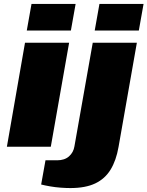

<svg xmlns="http://www.w3.org/2000/svg" viewBox="-20 -745 749 975"><path d="M116 -590 140 -725H364L340 -590ZM15 0 107 -528H331L238 0ZM461 -590 485 -725H709L685 -590ZM337 210Q315 210 288 208Q261 206 235 201.5Q209 197 189 192L211 69H270Q308 69 330.5 49Q353 29 358 -2L451 -528H675L582 1Q570 70 541.5 116.5Q513 163 463.5 186.5Q414 210 337 210Z"/></svg>

Font: Archivo Expanded Black
Style: Italic
Weight: 900
Width: 7
Italic angle: -10°
Designer: Hector Gatti
Foundry: Omnibus-Type
Version: Version 2.001